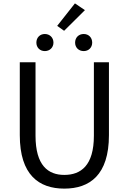

<svg xmlns="http://www.w3.org/2000/svg" viewBox="-20 -1102 761 1135"><path d="M359 -920 482 -1042 423 -1082 318 -949ZM245 -800C274 -800 296 -821 296 -850C296 -880 274 -901 245 -901C216 -901 195 -880 195 -850C195 -821 216 -800 245 -800ZM475 -800C504 -800 525 -821 525 -850C525 -880 504 -901 475 -901C445 -901 424 -880 424 -850C424 -821 445 -800 475 -800ZM360 13C510 13 624 -67 624 -303V-734H535V-300C535 -123 458 -68 360 -68C265 -68 190 -123 190 -300V-734H97V-303C97 -67 211 13 360 13Z"/></svg>

Font: Noto Sans JP
Style: Regular
Weight: 400
Designer: Ryoko NISHIZUKA  (kana, bopomofo & ideographs); Paul D. Hunt (Latin, Greek & Cyrillic); Sandoll Communications , Soo-you
Foundry: Adobe
Version: Version 2.002;hotconv 1.0.116;makeotfexe 2.5.65601